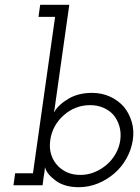

<svg xmlns="http://www.w3.org/2000/svg" viewBox="-20 -770 580 798"><path d="M157 0 161 -32Q163 -42 164.5 -53Q166 -64 167 -75Q174 -47 211 -19.5Q248 8 307 8Q349 8 387 -7.5Q425 -23 456 -50Q486 -76 506 -112Q526 -148 532 -188Q538 -228 527.5 -263.5Q517 -299 495 -326Q471 -353 437 -368.5Q403 -384 362 -384Q307 -384 266 -360.5Q225 -337 204 -303Q206 -313 208 -324.5Q210 -336 211 -347L268 -750H147L140 -700H209L117 -50H43L36 0ZM480 -188Q476 -158 461 -131.5Q446 -105 424 -86Q401 -66 373 -54.5Q345 -43 314 -43Q285 -43 262 -52.5Q239 -62 222 -79Q202 -99 193 -127Q184 -155 189 -188Q193 -218 207.5 -244.5Q222 -271 245 -291Q267 -311 295 -322Q323 -333 354 -333Q384 -333 409 -322.5Q434 -312 451 -293Q468 -273 476 -246Q484 -219 480 -188Z"/></svg>

Font: Josefin Slab Medium
Style: Italic
Weight: 500
Italic angle: -12°
Version: Version 2.000